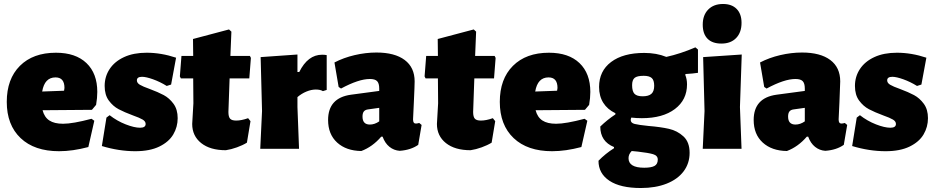

<svg xmlns="http://www.w3.org/2000/svg" viewBox="-20 -748 4698 965"><path d="M442 -196 194 -194Q203 -159 228 -142.5Q253 -126 297 -126Q346 -126 440 -151L454 -141L424 -9Q345 12 277 12Q153 12 83.5 -54Q14 -120 14 -236Q14 -351 80 -417Q146 -483 261 -483Q360 -483 414.5 -431Q469 -379 469 -286Q469 -256 463 -221ZM304 -306Q304 -359 259 -359Q204 -359 192 -288L302 -292Z M865 -458 840 -323 818 -316Q784 -337 749 -349.5Q714 -362 694 -362Q668 -362 668 -344Q668 -331 683 -322Q698 -313 732 -301Q775 -285 803 -270Q831 -255 852 -226.5Q873 -198 873 -154Q873 -110 851 -72.5Q829 -35 781 -11.5Q733 12 660 12Q578 12 492 -14L515 -157L531 -169Q568 -140 611.5 -123Q655 -106 684 -106Q712 -106 712 -125Q712 -138 697 -147Q682 -156 648 -168Q605 -184 576.5 -199Q548 -214 527 -242.5Q506 -271 506 -316Q506 -363 531 -401Q556 -439 603.5 -461Q651 -483 717 -483Q790 -483 865 -458Z M1227 -154 1239 -139 1221 -31Q1200 -18 1171 -7.5Q1142 3 1115 7Q1036 7 991 -29Q946 -65 946 -125L952 -229L951 -354H889L884 -364L892 -467H951L950 -552L1131 -600L1143 -589L1138 -467H1236L1241 -457L1233 -354H1134L1128 -185Q1128 -161 1136.5 -151.5Q1145 -142 1167 -142Q1193 -142 1227 -154Z M1622 -471V-296L1603 -290Q1590 -298 1567 -298Q1545 -298 1520.5 -288Q1496 -278 1475 -260V-210L1483 0H1288L1297 -190L1290 -461L1475 -474V-386H1484Q1527 -473 1599 -473Q1612 -473 1622 -471Z M2064 -339Q2064 -319 2060 -233Q2056 -157 2056 -148Q2056 -137 2059.5 -132Q2063 -127 2070 -127Q2077 -127 2087 -130L2099 -120L2082 -20Q2045 6 1989 10Q1960 8 1937.5 -10Q1915 -28 1903 -61H1896Q1852 -10 1796 11Q1720 10 1674.5 -31.5Q1629 -73 1629 -145Q1629 -256 1744 -272L1886 -291V-303Q1886 -329 1875.5 -340Q1865 -351 1839 -351Q1783 -351 1694 -303L1682 -311L1661 -434Q1707 -458 1762.5 -471Q1818 -484 1872 -484Q1964 -484 2014 -446.5Q2064 -409 2064 -339ZM1829 -198Q1815 -196 1808.5 -187.5Q1802 -179 1802 -162Q1802 -122 1839 -122Q1863 -122 1886 -138V-206Z M2457 -154 2469 -139 2451 -31Q2430 -18 2401 -7.5Q2372 3 2345 7Q2266 7 2221 -29Q2176 -65 2176 -125L2182 -229L2181 -354H2119L2114 -364L2122 -467H2181L2180 -552L2361 -600L2373 -589L2368 -467H2466L2471 -457L2463 -354H2364L2358 -185Q2358 -161 2366.5 -151.5Q2375 -142 2397 -142Q2423 -142 2457 -154Z M2920 -196 2672 -194Q2681 -159 2706 -142.5Q2731 -126 2775 -126Q2824 -126 2918 -151L2932 -141L2902 -9Q2823 12 2755 12Q2631 12 2561.5 -54Q2492 -120 2492 -236Q2492 -351 2558 -417Q2624 -483 2739 -483Q2838 -483 2892.5 -431Q2947 -379 2947 -286Q2947 -256 2941 -221ZM2782 -306Q2782 -359 2737 -359Q2682 -359 2670 -288L2780 -292Z M3426 -376 3424 -372Q3433 -350 3433 -324Q3433 -246 3372 -200Q3311 -154 3206 -154Q3179 -154 3153 -157Q3150 -150 3150 -145Q3150 -130 3170 -125Q3190 -120 3239 -115Q3300 -110 3342 -100.5Q3384 -91 3415 -62.5Q3446 -34 3446 20Q3446 73 3416 113Q3386 153 3330.5 175Q3275 197 3201 197Q3098 197 3043 160.5Q2988 124 2988 60Q3023 24 3066 -3V-9Q2997 -37 2997 -112Q3032 -146 3073 -173V-179Q3033 -198 3012 -231.5Q2991 -265 2991 -311Q2991 -391 3051.5 -436.5Q3112 -482 3218 -482Q3280 -482 3329 -462Q3401 -478 3475 -510L3488 -499V-382Q3462 -378 3426 -376ZM3268 -317Q3268 -345 3255.5 -356Q3243 -367 3215 -367Q3182 -367 3169.5 -356.5Q3157 -346 3157 -320Q3157 -289 3169 -276.5Q3181 -264 3210 -264Q3240 -264 3254 -276.5Q3268 -289 3268 -317ZM3186 14 3155 11Q3139 27 3139 47Q3139 95 3218 95Q3253 95 3269.5 86Q3286 77 3286 54Q3286 34 3262.5 27Q3239 20 3186 14Z M3521 -190 3514 -461 3708 -474 3699 -210 3707 0H3512ZM3707 -633Q3707 -585 3680 -557Q3653 -529 3606 -529Q3560 -529 3536 -553.5Q3512 -578 3512 -624Q3512 -672 3539.5 -700Q3567 -728 3614 -728Q3658 -728 3682.5 -703Q3707 -678 3707 -633Z M4203 -339Q4203 -319 4199 -233Q4195 -157 4195 -148Q4195 -137 4198.5 -132Q4202 -127 4209 -127Q4216 -127 4226 -130L4238 -120L4221 -20Q4184 6 4128 10Q4099 8 4076.5 -10Q4054 -28 4042 -61H4035Q3991 -10 3935 11Q3859 10 3813.5 -31.5Q3768 -73 3768 -145Q3768 -256 3883 -272L4025 -291V-303Q4025 -329 4014.5 -340Q4004 -351 3978 -351Q3922 -351 3833 -303L3821 -311L3800 -434Q3846 -458 3901.5 -471Q3957 -484 4011 -484Q4103 -484 4153 -446.5Q4203 -409 4203 -339ZM3968 -198Q3954 -196 3947.5 -187.5Q3941 -179 3941 -162Q3941 -122 3978 -122Q4002 -122 4025 -138V-206Z M4636 -458 4611 -323 4589 -316Q4555 -337 4520 -349.5Q4485 -362 4465 -362Q4439 -362 4439 -344Q4439 -331 4454 -322Q4469 -313 4503 -301Q4546 -285 4574 -270Q4602 -255 4623 -226.5Q4644 -198 4644 -154Q4644 -110 4622 -72.5Q4600 -35 4552 -11.5Q4504 12 4431 12Q4349 12 4263 -14L4286 -157L4302 -169Q4339 -140 4382.5 -123Q4426 -106 4455 -106Q4483 -106 4483 -125Q4483 -138 4468 -147Q4453 -156 4419 -168Q4376 -184 4347.5 -199Q4319 -214 4298 -242.5Q4277 -271 4277 -316Q4277 -363 4302 -401Q4327 -439 4374.5 -461Q4422 -483 4488 -483Q4561 -483 4636 -458Z"/></svg>

Font: Luna Sans Black
Style: Regular
Weight: 900
Designer: Juan Pablo del Peral
Foundry: Huerta Tipografica
Version: Version 2.001; ttfautohint (v1.5)